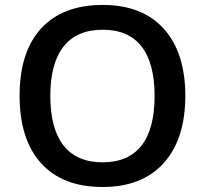

<svg xmlns="http://www.w3.org/2000/svg" viewBox="-20 -745 827 775"><path d="M728 -357.9Q728 -183.6 640.9 -86.9Q553.7 9.8 394 9.8Q232.4 9.8 145.8 -86.2Q59.1 -182.1 59.1 -358.9Q59.1 -535.6 146.2 -630.4Q233.4 -725.1 395 -725.1Q554.2 -725.1 641.1 -628.9Q728 -532.7 728 -357.9ZM183.1 -357.9Q183.1 -226.1 236.3 -158Q289.6 -89.8 394 -89.8Q498 -89.8 551 -157.2Q604 -224.6 604 -357.9Q604 -489.3 551.5 -557.1Q499 -625 395 -625Q290 -625 236.6 -557.1Q183.1 -489.3 183.1 -357.9Z"/></svg>

Font: JBL Sans
Style: Semibold
Weight: 600
Version: Version 1.10